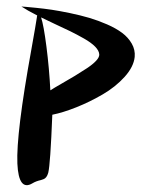

<svg xmlns="http://www.w3.org/2000/svg" viewBox="-20 -564 445 577"><path d="M44.4 -544.4Q48.8 -543.9 56.6 -543.5Q64.5 -543 88.4 -540.5Q112.3 -538.1 135.5 -534.7Q158.7 -531.2 190.2 -524.7Q221.7 -518.1 248.3 -510.3Q274.9 -502.4 301.8 -490.7Q328.6 -479 346.9 -465.3Q365.2 -451.7 376 -432.9Q386.7 -414.1 384.8 -393.1Q381.8 -363.3 354.5 -333Q327.1 -302.7 288.6 -280.3Q250 -257.8 209.7 -241.7Q169.4 -225.6 137.2 -219.2Q131.3 -69.8 125 -44.9Q120.6 -28.8 110.4 -25.4Q107.9 -24.4 103 -22.9Q87.9 -19.5 77.6 -13.2Q36.1 11.7 32.2 -72.3Q28.3 -162.1 74.2 -415Q88.4 -494.6 90.8 -511.7Q90.8 -512.7 91.1 -514.6Q91.3 -516.6 91.8 -517.6Q62 -532.7 44.4 -544.4ZM131.3 -292.5Q142.6 -299.8 164.8 -312.5Q187 -325.2 204.8 -335.9Q222.7 -346.7 240.7 -358.6Q258.8 -370.6 268.8 -381.3Q278.8 -392.1 278.3 -400.4Q277.8 -411.6 265.9 -423.8Q253.9 -436 232.4 -448.2Q210.9 -460.4 190.9 -470.2Q170.9 -480 143.8 -492.4Q116.7 -504.9 103.5 -511.7Q111.3 -488.3 119.6 -423.6Q127.9 -358.9 131.3 -292.5Z"/></svg>

Font: Superheroes Libre
Style: Regular
Weight: 400
Version: Version 001.000